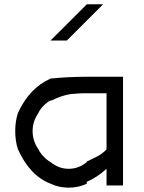

<svg xmlns="http://www.w3.org/2000/svg" viewBox="-20 -853 662 883"><path d="M470 -76.7Q428.3 -38.3 379.2 -16.7V-8.3Q341.7 10 295.8 10Q250 10 212.5 -8.3Q116.7 -45 62.5 -166.7Q50 -204.2 50 -250Q50 -295.8 62.5 -333.3Q114.2 -447.5 212.5 -491.7Q294.2 -500 379.2 -500H545.8V0H470ZM379.2 -107.5V-110Q386.7 -114.2 403.8 -122.1Q420.8 -130 430 -135Q439.2 -140 450.8 -148.8Q462.5 -157.5 470 -166.7V-424.2H379.2Q355 -424.2 335 -422.9Q315 -421.7 303.3 -420Q291.7 -418.3 276.7 -414.2Q261.7 -410 256.2 -407.9Q250.8 -405.8 234.6 -398.8Q218.3 -391.7 212.5 -389.2V-391.7Q196.7 -383.3 179.2 -365.4Q161.7 -347.5 156.7 -333.3Q130 -295.8 130 -250Q130 -204.2 156.7 -166.7Q162.5 -152.5 179.6 -134.2Q196.7 -115.8 212.5 -107.5Q250 -76.7 295.8 -76.7Q341.7 -76.7 379.2 -107.5ZM454.2 -833.3Q386.7 -765 287.5 -666.7H212.5L379.2 -833.3Z"/></svg>

Font: 0xA000
Style: Regular
Weight: 400
Version: Version 0.1